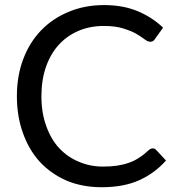

<svg xmlns="http://www.w3.org/2000/svg" viewBox="-20 -745 710 772"><path d="M594.7 -148.4Q602.5 -148.4 608.4 -141.6Q621.1 -127.9 647.5 -99.6Q602.5 -48.8 540 -20.5Q477.5 7.8 388.7 7.8Q311.5 7.8 248 -18.6Q185.5 -45.9 140.6 -93.8Q96.7 -141.6 72.3 -210Q47.9 -277.3 47.9 -358.4Q47.9 -439.5 73.2 -506.8Q98.6 -574.2 144.5 -622.1Q191.4 -670.9 255.9 -697.3Q320.3 -724.6 398.4 -724.6Q474.6 -724.6 533.2 -700.2Q591.8 -675.8 635.7 -633.8Q625 -619.1 603.5 -588.9Q600.6 -584 596.7 -581.1Q591.8 -577.1 584 -577.1Q574.2 -577.1 561.5 -586.9Q548.8 -596.7 527.3 -609.4Q506.8 -621.1 474.6 -630.9Q443.4 -640.6 397.5 -640.6Q341.8 -640.6 295.9 -621.1Q250 -601.6 216.8 -565.4Q183.6 -529.3 165 -476.6Q146.5 -423.8 146.5 -358.4Q146.5 -291 166 -238.3Q184.6 -185.5 217.8 -149.4Q252 -113.3 296.9 -94.7Q341.8 -75.2 394.5 -75.2Q426.8 -75.2 452.1 -79.1Q477.5 -83 499 -90.8Q521.5 -98.6 540 -111.3Q558.6 -123 577.1 -140.6Q585.9 -148.4 594.7 -148.4Z"/></svg>

Font: Lato
Style: Regular
Weight: 400
Designer: Lukasz Dziedzic with Adam Twardoch and Botio Nikoltchev
Version: Version 2.015; 2015-08-06; http://www.latofonts.com/